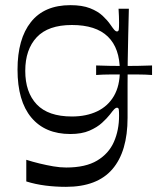

<svg xmlns="http://www.w3.org/2000/svg" viewBox="-20 -519 610 745"><path d="M353 -228V-265Q380 -264 407 -263.5Q434 -263 461 -263Q489 -263 516 -263.5Q543 -264 570 -265V-228Q543 -230 516 -230Q489 -230 461 -230Q434 -230 407 -230Q380 -230 353 -228ZM236 206Q195 206 156 201Q117 196 82 185V101Q107 109 134 115.5Q161 122 187 126.5Q213 131 237 131Q312 131 357 104Q402 77 422 31.5Q442 -14 442 -70Q442 -87 441 -94Q440 -101 434 -101Q429 -101 423.5 -95.5Q418 -90 406 -74Q395 -60 376 -42.5Q357 -25 327 -12Q297 1 253 1Q155 1 101.5 -63Q48 -127 48 -249Q48 -368 100 -433.5Q152 -499 253 -499Q299 -499 329.5 -487Q360 -475 378.5 -457.5Q397 -440 408 -424Q419 -408 424 -402.5Q429 -397 434 -397Q440 -397 441 -404.5Q442 -412 442 -432Q442 -441 441.5 -455.5Q441 -470 440 -485H480Q479 -435 477.5 -381Q476 -327 475.5 -277.5Q475 -228 475 -191Q475 -164 475 -145.5Q475 -127 475 -108.5Q475 -90 475 -62Q475 69 416 137.5Q357 206 236 206ZM259 -67Q315 -67 357 -87Q399 -107 422 -146.5Q445 -186 445 -244Q445 -332 398.5 -377Q352 -422 259 -422Q167 -422 122.5 -374.5Q78 -327 78 -244Q78 -161 122.5 -114Q167 -67 259 -67Z"/></svg>

Font: Ojuju Medium
Style: Regular
Weight: 500
Designer: Chisaokwu Joboson, Mirko Velimirovic
Foundry: Udi Foundry
Version: Version 1.000